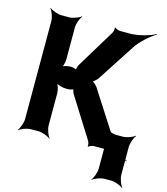

<svg xmlns="http://www.w3.org/2000/svg" viewBox="-135 -854 1007 1157"><g transform="rotate(15 368.5 -275.0)"><path d="M310 -268 464 -23C469 -16 474 5 471 11L474 13C478 7 498 0 507 0H566C617 0 686 20 719 38L721 35C688 17 633 -30 606 -73L429 -348C422 -358 402 -377 393 -377V-373C402 -373 422 -392 429 -402L581 -636C610 -680 665 -728 700 -747L698 -750C663 -731 593 -711 541 -711H480C471 -711 450 -718 447 -724L444 -722C447 -716 442 -695 437 -687L293 -450C288 -442 280 -419 283 -413L286 -415C283 -421 259 -426 250 -426H245C229 -426 201 -419 193 -411L196 -408C204 -416 211 -444 211 -460V-661C211 -685 225 -722 237 -735L235 -737C222 -725 185 -711 161 -711H114C90 -711 53 -725 40 -737L38 -735C50 -722 64 -685 64 -661V-50C64 -26 50 11 38 24L40 26C53 14 90 0 114 0H161C185 0 222 14 235 26L237 24C225 11 211 -26 211 -50V-249C211 -269 202 -303 191 -313L189 -311C199 -300 233 -291 253 -291H267C276 -291 300 -296 303 -302L300 -304C296 -298 305 -275 310 -268ZM711 124V-50C711 -74 725 -111 737 -124L735 -126C722 -114 685 -100 661 -100H620C596 -100 559 -114 546 -126L544 -124C556 -111 570 -74 570 -50V124C570 148 556 185 544 198L546 200C559 188 596 174 620 174H661C685 174 722 188 735 200L737 198C725 185 711 148 711 124Z"/></g></svg>

Font: Asimov
Style: Edge
Weight: 500
Designer: Google
Version: Version 2.000980: 2014